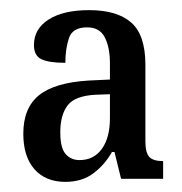

<svg xmlns="http://www.w3.org/2000/svg" viewBox="-20 -739 360 379"><path d="M109 -380Q70 -380 48 -405Q26 -430 26 -475Q26 -526 57 -551Q88 -576 155 -580L197 -582V-614Q197 -645 187 -665Q177 -685 152 -685Q123 -685 116 -663.5Q109 -642 109 -615Q77 -615 62 -622Q47 -629 47 -650Q47 -682 76 -700.5Q105 -719 156 -719Q211 -719 239 -694.5Q267 -670 267 -611V-460Q267 -438 274.5 -429.5Q282 -421 302 -421V-386H219L206 -439H201Q187 -414 164.5 -397Q142 -380 109 -380ZM137 -423Q165 -423 181 -445Q197 -467 197 -506V-553L169 -552Q128 -550 113.5 -531Q99 -512 99 -478Q99 -447 109.5 -435Q120 -423 137 -423Z"/></svg>

Font: Noto Serif Lao ExtraCondensed Medium
Style: Regular
Weight: 500
Width: 2
Designer: Monotype Design Team
Foundry: Monotype Imaging Inc.
Version: Version 2.003; ttfautohint (v1.8.4.7-5d5b)